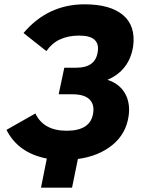

<svg xmlns="http://www.w3.org/2000/svg" viewBox="-20 -735 684 890"><path d="M597 -519Q579 -408 478 -365Q534 -347 559.5 -302Q585 -257 576 -196Q564 -114 500.5 -62.5Q437 -11 341 2L314 135H170L197 0Q64 -26 10 -133L144 -209Q182 -129 289 -129Q401 -129 412 -212Q418 -252 394 -275Q370 -298 315 -298H252L278 -421H333Q423 -421 433 -495Q439 -531 418.5 -550.5Q398 -570 347 -570Q244 -570 195 -498L89 -582Q202 -715 372 -715Q492 -715 551 -664.5Q610 -614 597 -519Z"/></svg>

Font: Raleway-v4020 ExtraBold
Style: Italic
Weight: 800
Italic angle: -12°
Designer: Matt McInerney, Pablo Impallari, Rodrigo Fuenzalida
Foundry: Matt McInerney, Pablo Impallari, Rodrigo Fuenzalida
Version: Version 4.020;PS 004.020;hotconv 1.0.88;makeotf.lib2.5.64775